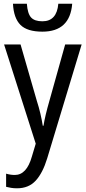

<svg xmlns="http://www.w3.org/2000/svg" viewBox="-20 -777 467 1037"><path d="M295 -757Q287 -662 209 -662Q167 -662 148 -682.5Q129 -703 125 -757H50Q54 -679 90.5 -642.5Q127 -606 209 -606Q358 -606 370 -757ZM173 -1 152 69Q124 168 60 168Q37 168 13 161V232Q25 235 39.5 237.5Q54 240 72 240Q135 240 173 198.5Q211 157 235 78L421 -537H332L247 -233Q223 -150 215 -98H211Q206 -130 198 -164Q190 -198 179 -232L91 -537H2Z"/></svg>

Font: Noto Sans Display SemiCondensed
Style: Regular
Weight: 400
Width: 4
Designer: Monotype Design team
Foundry: Monotype Imaging Inc.
Version: 1.000